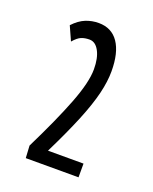

<svg xmlns="http://www.w3.org/2000/svg" viewBox="-88 -829 410 513"><g transform="rotate(20 117.0 -573.0)"><path d="M46 -370 44 -405Q88 -494 112 -556Q136 -618 136 -655Q136 -687 125.5 -706.5Q115 -726 98 -726Q85 -726 75 -722Q65 -718 53 -704L35 -744Q52 -762 69.5 -769Q87 -776 106 -776Q143 -776 162.5 -747.5Q182 -719 182 -666Q182 -637 173.5 -602Q165 -567 146 -520.5Q127 -474 95 -409H196V-370Z"/></g></svg>

Font: Georama ExtraCondensed
Style: Regular
Weight: 400
Width: 2
Designer: Jean-Baptiste Levee
Foundry: Production Type
Version: Version 1.000